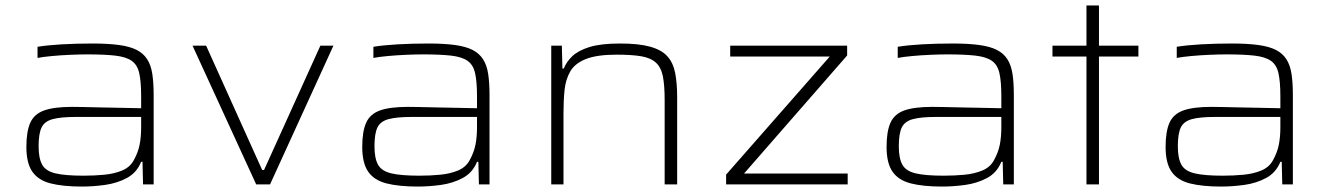

<svg xmlns="http://www.w3.org/2000/svg" viewBox="-20 -678 4888 706"><path d="M281 8Q212 8 166.5 -3.5Q121 -15 99 -46.5Q77 -78 77 -138Q77 -195 91.5 -227Q106 -259 142.5 -272Q179 -285 245 -285Q257 -285 285 -284.5Q313 -284 350.5 -283Q388 -282 427 -281.5Q466 -281 499 -280V-324Q499 -378 492 -409Q485 -440 464 -454.5Q443 -469 403.5 -473.5Q364 -478 301 -478Q274 -478 239 -476.5Q204 -475 171.5 -472Q139 -469 118 -465V-506Q155 -512 207.5 -515Q260 -518 321 -518Q378 -518 418 -512.5Q458 -507 482.5 -494.5Q507 -482 521 -460.5Q535 -439 540 -406.5Q545 -374 545 -328V0H506L504 -83H499Q483 -43 446.5 -23.5Q410 -4 366 2Q322 8 281 8ZM287 -32Q327 -32 363.5 -35.5Q400 -39 429 -51Q458 -63 472 -89Q488 -118 493.5 -146.5Q499 -175 499 -210V-248H258Q204 -248 174 -240Q144 -232 133 -209.5Q122 -187 122 -140Q122 -96 135 -72.5Q148 -49 184 -40.5Q220 -32 287 -32Z M922 0 688 -510H738L944 -53H951L1158 -510H1206L973 0Z M1516 8Q1447 8 1401.5 -3.5Q1356 -15 1334 -46.5Q1312 -78 1312 -138Q1312 -195 1326.5 -227Q1341 -259 1377.5 -272Q1414 -285 1480 -285Q1492 -285 1520 -284.5Q1548 -284 1585.5 -283Q1623 -282 1662 -281.5Q1701 -281 1734 -280V-324Q1734 -378 1727 -409Q1720 -440 1699 -454.5Q1678 -469 1638.5 -473.5Q1599 -478 1536 -478Q1509 -478 1474 -476.5Q1439 -475 1406.5 -472Q1374 -469 1353 -465V-506Q1390 -512 1442.5 -515Q1495 -518 1556 -518Q1613 -518 1653 -512.5Q1693 -507 1717.5 -494.5Q1742 -482 1756 -460.5Q1770 -439 1775 -406.5Q1780 -374 1780 -328V0H1741L1739 -83H1734Q1718 -43 1681.5 -23.5Q1645 -4 1601 2Q1557 8 1516 8ZM1522 -32Q1562 -32 1598.5 -35.5Q1635 -39 1664 -51Q1693 -63 1707 -89Q1723 -118 1728.5 -146.5Q1734 -175 1734 -210V-248H1493Q1439 -248 1409 -240Q1379 -232 1368 -209.5Q1357 -187 1357 -140Q1357 -96 1370 -72.5Q1383 -49 1419 -40.5Q1455 -32 1522 -32Z M2007 0V-510H2046L2048 -426H2053Q2063 -451 2084.5 -471.5Q2106 -492 2147.5 -505Q2189 -518 2260 -518Q2328 -518 2370 -506.5Q2412 -495 2433.5 -471.5Q2455 -448 2462.5 -410.5Q2470 -373 2470 -319V0H2424V-309Q2424 -364 2417.5 -397Q2411 -430 2392 -447.5Q2373 -465 2338.5 -471Q2304 -477 2247 -477Q2175 -477 2134.5 -461Q2094 -445 2077 -415.5Q2060 -386 2056 -347.5Q2052 -309 2052 -264V0Z M2650 0V-36L3031 -470H2665V-510H3095V-474L2716 -40H3097V0Z M3444 8Q3375 8 3329.5 -3.5Q3284 -15 3262 -46.5Q3240 -78 3240 -138Q3240 -195 3254.5 -227Q3269 -259 3305.5 -272Q3342 -285 3408 -285Q3420 -285 3448 -284.5Q3476 -284 3513.5 -283Q3551 -282 3590 -281.5Q3629 -281 3662 -280V-324Q3662 -378 3655 -409Q3648 -440 3627 -454.5Q3606 -469 3566.5 -473.5Q3527 -478 3464 -478Q3437 -478 3402 -476.5Q3367 -475 3334.5 -472Q3302 -469 3281 -465V-506Q3318 -512 3370.5 -515Q3423 -518 3484 -518Q3541 -518 3581 -512.5Q3621 -507 3645.5 -494.5Q3670 -482 3684 -460.5Q3698 -439 3703 -406.5Q3708 -374 3708 -328V0H3669L3667 -83H3662Q3646 -43 3609.5 -23.5Q3573 -4 3529 2Q3485 8 3444 8ZM3450 -32Q3490 -32 3526.5 -35.5Q3563 -39 3592 -51Q3621 -63 3635 -89Q3651 -118 3656.5 -146.5Q3662 -175 3662 -210V-248H3421Q3367 -248 3337 -240Q3307 -232 3296 -209.5Q3285 -187 3285 -140Q3285 -96 3298 -72.5Q3311 -49 3347 -40.5Q3383 -32 3450 -32Z M3975 0V-470H3850V-510H3975V-658H4021V-510H4166V-470H4021V0Z M4470 8Q4401 8 4355.5 -3.5Q4310 -15 4288 -46.5Q4266 -78 4266 -138Q4266 -195 4280.5 -227Q4295 -259 4331.5 -272Q4368 -285 4434 -285Q4446 -285 4474 -284.5Q4502 -284 4539.5 -283Q4577 -282 4616 -281.5Q4655 -281 4688 -280V-324Q4688 -378 4681 -409Q4674 -440 4653 -454.5Q4632 -469 4592.5 -473.5Q4553 -478 4490 -478Q4463 -478 4428 -476.5Q4393 -475 4360.5 -472Q4328 -469 4307 -465V-506Q4344 -512 4396.5 -515Q4449 -518 4510 -518Q4567 -518 4607 -512.5Q4647 -507 4671.5 -494.5Q4696 -482 4710 -460.5Q4724 -439 4729 -406.5Q4734 -374 4734 -328V0H4695L4693 -83H4688Q4672 -43 4635.5 -23.5Q4599 -4 4555 2Q4511 8 4470 8ZM4476 -32Q4516 -32 4552.5 -35.5Q4589 -39 4618 -51Q4647 -63 4661 -89Q4677 -118 4682.5 -146.5Q4688 -175 4688 -210V-248H4447Q4393 -248 4363 -240Q4333 -232 4322 -209.5Q4311 -187 4311 -140Q4311 -96 4324 -72.5Q4337 -49 4373 -40.5Q4409 -32 4476 -32Z"/></svg>

Font: Saira Expanded ExtraLight
Style: Regular
Weight: 250
Width: 7
Designer: Hector Gatti with collaboration of the Omnibus-Type team
Foundry: Omnibus-Type
Version: Version 1.101